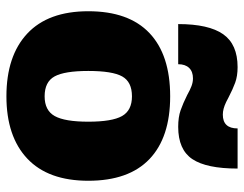

<svg xmlns="http://www.w3.org/2000/svg" viewBox="-101 -644 760 598"><g transform="rotate(90 279.0 -345.0)"><path d="M189 -705Q217 -705 237.5 -697.5Q258 -690 283 -677Q286 -675 297.5 -669.5Q309 -664 318.5 -661.5Q328 -659 337 -659Q380 -659 380 -705H505Q505 -608 475.5 -564Q446 -520 375 -520Q345 -520 323.5 -527.5Q302 -535 276 -548Q260 -557 248 -561.5Q236 -566 224 -566Q203 -566 191.5 -554Q180 -542 180 -520H55Q55 -615 86.5 -660Q118 -705 189 -705ZM15 -240Q15 -366 83 -430.5Q151 -495 280 -495Q408 -495 475.5 -430.5Q543 -366 543 -240Q543 -115 474 -50Q405 15 280 15Q154 15 84.5 -50Q15 -115 15 -240ZM359 -240Q359 -314 341.5 -345Q324 -376 280 -376Q235 -376 218 -345.5Q201 -315 201 -240Q201 -166 218 -135Q235 -104 280 -104Q324 -104 341.5 -135.5Q359 -167 359 -240Z"/></g></svg>

Font: Pridi
Style: Bold
Weight: 700
Designer: Katatrad Team
Foundry: CadsonDemak
Version: Version 1.001